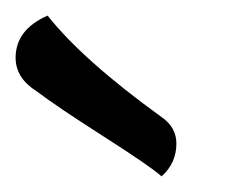

<svg xmlns="http://www.w3.org/2000/svg" viewBox="-75 -750 304 246"><path d="M-28 -633Q-55 -650 -55 -676Q-55 -712 -14 -730Q31 -673 132 -600Q151 -587 151 -566Q151 -541 132 -524Q119 -536 58 -575Q-3 -614 -28 -633Z"/></svg>

Font: Overlock
Style: Bold Italic
Weight: 700
Version: Version 1.001